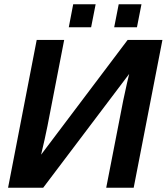

<svg xmlns="http://www.w3.org/2000/svg" viewBox="-20 -874 776 894"><path d="M17.6 0 150.9 -688H278.8L201.2 -288.1Q189.9 -231 171.4 -153.8L574.2 -688H736.3L602.5 0H474.6L553.7 -405.8L571.3 -486.8L581.5 -529.8L181.2 0ZM511.7 -747.1 532.7 -854H638.7L617.7 -747.1ZM300.3 -747.1 320.8 -854H425.3L404.3 -747.1Z"/></svg>

Font: Liberation Sans
Style: Bold Italic
Weight: 700
Italic angle: -12°
Designer: Steve Matteson
Foundry: Ascender Corporation
Version: Version 2.1.5